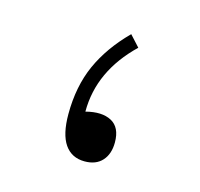

<svg xmlns="http://www.w3.org/2000/svg" viewBox="-56 -333 415 398"><g transform="rotate(15 152.0 -134.0)"><path d="M130.4 -94.7Q130.4 -138.7 148.4 -177.7Q166.5 -216.8 202.1 -251L180.7 -274.4Q139.2 -232.9 118.4 -186.5Q97.7 -140.1 97.7 -80.6Q97.7 -37.6 112.5 -16.1Q127.4 5.4 155.3 5.4Q179.7 5.4 192.9 -9.3Q206.1 -23.9 206.1 -48.8Q206.1 -81.1 185.1 -92.3Q164.1 -103.5 130.4 -94.7Z"/></g></svg>

Font: Estedad-FD-VF Thin
Style: Regular
Weight: 100
Designer: Amin Abedi
Version: Version 5.0